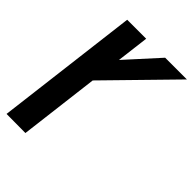

<svg xmlns="http://www.w3.org/2000/svg" viewBox="-245 -974 1087 1087"><g transform="rotate(45 298.0 -430.5)"><path d="M164 0 223 -480 596 -861H422L246 -667L270 -861H118L12 -1Z"/></g></svg>

Font: Ny Stormning
Style: SvKr
Weight: 900
Designer: Robert Jablonski, Mew Too
Foundry: Cannot Into Space Fonts
Version: Version 0.90